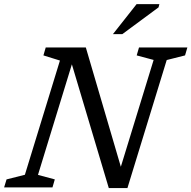

<svg xmlns="http://www.w3.org/2000/svg" viewBox="-40 -930 950 953"><path d="M570 -67.5 552.5 -78.5 722.5 -632.5 638.5 -655 650 -694.5H890L878.5 -655L787.5 -632L592.5 3.5H500L308 -640L322.5 -629.5L148.5 -62L232 -39.5L220.5 0H-19.5L-7.5 -39.5L83.5 -62.5L257.5 -629.5L175.5 -655L187 -694.5H386ZM520.5 -760.5 638 -909.5H751L747 -893.5L567 -760.5Z"/></svg>

Font: Newsreader 10pt
Style: Italic
Weight: 400
Italic angle: -17°
Version: Version 1.003